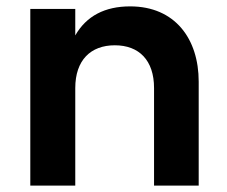

<svg xmlns="http://www.w3.org/2000/svg" viewBox="-20 -582 713 602"><path d="M75 -554V0H216V-306C216 -393 264 -440 340 -440C416 -440 463 -393 463 -306V0H603V-326C603 -460 529 -562 388 -562C309 -562 251 -532 216 -471V-554Z"/></svg>

Font: Matrixport Bold
Style: Regular
Weight: 600
Designer: Ninad Kale (Devanagari), Jonny Pinhorn (Latin)
Foundry: Indian Type Foundry
Version: Version 2.000;PS 1.0;hotconv 1.0.79;makeotf.lib2.5.61930; tt